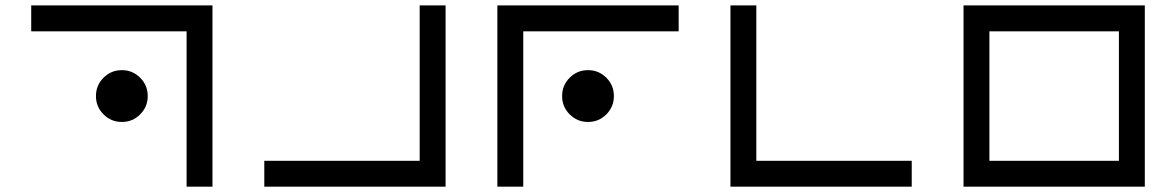

<svg xmlns="http://www.w3.org/2000/svg" viewBox="-20 -704 4435 724"><path d="M781.2 0H683.6V-585.9H97.7V-683.6H781.2ZM439.5 -244.1Q398.9 -244.1 370.4 -272.7Q341.8 -301.3 341.8 -341.8Q341.8 -382.3 370.4 -410.9Q398.9 -439.5 439.5 -439.5Q480 -439.5 508.5 -410.9Q537.1 -382.3 537.1 -341.8Q537.1 -301.3 508.5 -272.7Q480 -244.1 439.5 -244.1Z M976.6 0V-97.7H1562.5V-683.6H1660.2V0Z M2539.1 -683.6V-585.9H1953.1V0H1855.5V-683.6ZM2197.3 -244.1Q2156.7 -244.1 2128.2 -272.7Q2099.6 -301.3 2099.6 -341.8Q2099.6 -382.3 2128.2 -410.9Q2156.7 -439.5 2197.3 -439.5Q2237.8 -439.5 2266.4 -410.9Q2294.9 -382.3 2294.9 -341.8Q2294.9 -301.3 2266.4 -272.7Q2237.8 -244.1 2197.3 -244.1Z M2734.4 -683.6H2832V-97.7H3418V0H2734.4Z M3710.9 -585.9V-97.7H4199.2V-585.9ZM3613.3 -683.6H4296.9V0H3613.3Z"/></svg>

Font: BabelStone Pigpen
Style: Regular
Weight: 400
Designer: Andrew West
Foundry: BabelStone
Version: Version 1.02 November 6, 2013